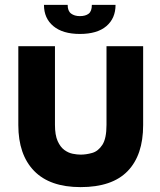

<svg xmlns="http://www.w3.org/2000/svg" viewBox="-20 -752 654 786"><path d="M310 14Q184 14 119.5 -52.5Q55 -119 55 -240V-563H205V-241Q205 -199 216 -174.5Q227 -150 243.5 -138Q260 -126 278 -122.5Q296 -119 310 -119Q333 -119 357.5 -126Q382 -133 399 -159Q416 -185 416 -241V-563H566V-240Q566 -117 502.5 -51.5Q439 14 310 14ZM307 -613Q237 -613 198.5 -645Q160 -677 160 -732H257Q257 -707 271 -696.5Q285 -686 307 -686Q330 -686 343 -696Q356 -706 356 -732H453Q453 -677 415.5 -645Q378 -613 307 -613Z"/></svg>

Font: Darker Grotesque Light Black
Style: Regular
Weight: 900
Version: Version 1.000;gftools[0.9.28]